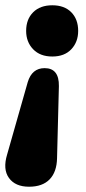

<svg xmlns="http://www.w3.org/2000/svg" viewBox="-35 -518 327 727"><path d="M163 -304Q117 -304 90.5 -331.5Q64 -359 64 -401Q64 -445 90.5 -471.5Q117 -498 163 -498Q209 -498 235 -471.5Q261 -445 261 -401Q261 -359 235 -331.5Q209 -304 163 -304ZM75 189Q23 189 -1 156Q-25 123 -8 67L70 -207Q86 -260 134 -260Q189 -260 188 -192L181 81Q180 133 153 161Q126 189 75 189Z"/></svg>

Font: Nunito Black
Style: Italic
Weight: 900
Italic angle: -9°
Designer: Vernon Adams
Foundry: Vernon Adams
Version: Version 3.601; ttfautohint (v1.8.2.53-6de2)